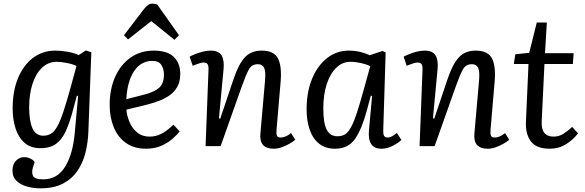

<svg xmlns="http://www.w3.org/2000/svg" viewBox="-20 -797 3188 1047"><path d="M406 -274 399 -275 376 -189Q360 -130 340 -84.5Q320 -39 287.5 -14Q255 11 200 11Q147 11 113.5 -18.5Q80 -48 64.5 -97.5Q49 -147 49 -206Q49 -300 78 -370.5Q107 -441 159.5 -481Q212 -521 282 -521Q312 -521 346.5 -515Q381 -509 410 -497L448 -522L478 -512L462 -81Q460 -22 446.5 33.5Q433 89 403 133.5Q373 178 323.5 204Q274 230 200 230Q165 230 130 221Q95 212 71.5 190.5Q48 169 48 133Q48 99 67 79.5Q86 60 112 60Q128 60 144 67Q160 74 169 86L160 115Q151 143 160 162Q169 181 216 181Q293 181 335.5 111.5Q378 42 388 -76ZM216 -57Q240 -57 258 -68Q276 -79 292 -107Q308 -135 325 -186Q342 -237 364 -316L397 -437Q378 -447 345.5 -453.5Q313 -460 290 -460Q243 -460 209 -427.5Q175 -395 157 -339Q139 -283 139 -211Q139 -138 157 -97.5Q175 -57 216 -57Z M818 -521Q893 -521 928 -486.5Q963 -452 963 -394Q963 -352 946.5 -323Q930 -294 902.5 -275.5Q875 -257 843 -245.5Q811 -234 780 -226L669 -199Q672 -166 686 -132Q700 -98 727.5 -75Q755 -52 796 -52Q829 -52 859 -67Q889 -82 926 -117L960 -80Q949 -66 924.5 -43.5Q900 -21 863 -3.5Q826 14 776 14Q712 14 667.5 -17Q623 -48 600.5 -102.5Q578 -157 578 -225Q578 -311 608 -378Q638 -445 692 -483Q746 -521 818 -521ZM874 -391Q874 -420 860 -442.5Q846 -465 811 -465Q749 -465 711.5 -409.5Q674 -354 669 -256L770 -282Q823 -296 848.5 -319Q874 -342 874 -391ZM956 -605 931 -580 805 -682 678 -582 656 -605 764 -746Q777 -763 787.5 -770Q798 -777 809 -777Q825 -777 837 -773Z M1590 -35Q1579 -25 1559 -13.5Q1539 -2 1516.5 6Q1494 14 1473 14Q1392 14 1400 -69L1425 -354Q1430 -407 1420.5 -427Q1411 -447 1386 -447Q1353 -447 1337 -418Q1321 -389 1300 -330L1183 0H1101L1117 -416Q1118 -438 1112 -447Q1106 -456 1090 -456Q1073 -456 1031 -438L1014 -488Q1025 -494 1044.5 -502Q1064 -510 1086.5 -515.5Q1109 -521 1129 -521Q1172 -521 1188 -495Q1204 -469 1199 -419L1174 -152L1181 -150L1254 -367Q1281 -447 1315 -484Q1349 -521 1407 -521Q1474 -521 1496 -478Q1518 -435 1510 -348L1488 -90Q1486 -66 1490.5 -56.5Q1495 -47 1511 -47Q1537 -47 1567 -71Z M2070 -90Q2069 -65 2074.5 -56Q2080 -47 2095 -47Q2114 -47 2144 -72L2169 -34Q2153 -18 2122 -2Q2091 14 2060 14Q1983 14 1992 -86L2009 -274L2002 -275L1980 -193Q1953 -93 1916 -39.5Q1879 14 1807 14Q1754 14 1719.5 -14Q1685 -42 1668.5 -90.5Q1652 -139 1652 -201Q1652 -296 1682 -368Q1712 -440 1764 -480.5Q1816 -521 1882 -521Q1917 -521 1947.5 -513Q1978 -505 1996 -496L2066 -519L2083 -511ZM1820 -54Q1844 -54 1861 -64Q1878 -74 1893.5 -102Q1909 -130 1926 -181.5Q1943 -233 1966 -317L1999 -436Q1980 -446 1949 -453Q1918 -460 1891 -460Q1847 -460 1813.5 -427.5Q1780 -395 1761.5 -337.5Q1743 -280 1743 -205Q1743 -126 1761.5 -90Q1780 -54 1820 -54Z M2757 -35Q2746 -25 2726 -13.5Q2706 -2 2683.5 6Q2661 14 2640 14Q2559 14 2567 -69L2592 -354Q2597 -407 2587.5 -427Q2578 -447 2553 -447Q2520 -447 2504 -418Q2488 -389 2467 -330L2350 0H2268L2284 -416Q2285 -438 2279 -447Q2273 -456 2257 -456Q2240 -456 2198 -438L2181 -488Q2192 -494 2211.5 -502Q2231 -510 2253.5 -515.5Q2276 -521 2296 -521Q2339 -521 2355 -495Q2371 -469 2366 -419L2341 -152L2348 -150L2421 -367Q2448 -447 2482 -484Q2516 -521 2574 -521Q2641 -521 2663 -478Q2685 -435 2677 -348L2655 -90Q2653 -66 2657.5 -56.5Q2662 -47 2678 -47Q2704 -47 2734 -71Z M2790 -501 2866 -509 2907 -674H2962L2952 -507H3108L3104 -448H2949L2934 -137Q2929 -52 2999 -52Q3028 -52 3052.5 -67.5Q3077 -83 3100 -105L3132 -70Q3106 -35 3066.5 -10.5Q3027 14 2978 14Q2905 14 2875 -26Q2845 -66 2848 -133L2862 -448H2782Z"/></svg>

Font: Literata 12pt
Style: Italic
Weight: 400
Italic angle: -2°
Designer: Latin by Veronika Burian and Jose Scaglione. Greek by Irene Vlachou. Cyrillic by Vera Evstafieva
Foundry: TypeTogether
Version: Version 3.002